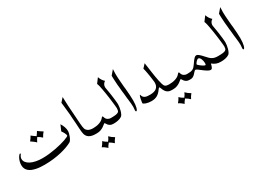

<svg xmlns="http://www.w3.org/2000/svg" viewBox="-19 -1547 3533 2584"><g transform="rotate(-30 1748.0 -255.0)"><path d="M731.9 -402.8Q752.4 -370.6 763.9 -338.1Q775.4 -305.7 775.4 -269.5Q775.4 -257.8 770 -237.1Q764.6 -216.3 756.1 -194.3Q747.6 -172.4 736.3 -154.1Q725.1 -135.7 713.4 -129.4Q684.1 -112.8 639.6 -96.2Q595.2 -79.6 539.3 -66.2Q483.4 -52.7 417 -44.4Q350.6 -36.1 276.4 -36.1Q244.1 -36.1 210.9 -38.6Q177.7 -41 147 -47.4Q116.2 -53.7 89.4 -64.5Q62.5 -75.2 42.7 -92Q22.9 -108.9 11.5 -132.3Q0 -155.8 0 -187Q0 -217.8 7.8 -244.6Q15.6 -271.5 26.1 -291.3Q36.6 -311 47.4 -322.3Q58.1 -333.5 64 -333.5Q70.3 -333.5 70.3 -326.7Q70.3 -322.8 67.4 -318.4Q54.7 -301.3 49.3 -288.1Q43.9 -274.9 43.9 -259.3Q43.9 -228.5 63.7 -203.9Q83.5 -179.2 117.7 -162.1Q151.9 -145 198 -136Q244.1 -127 296.4 -127Q347.2 -127 399.4 -132.8Q451.7 -138.7 500.5 -147.7Q549.3 -156.7 592 -168Q634.8 -179.2 666.7 -190.2Q698.7 -201.2 717 -210.7Q735.4 -220.2 735.4 -225.6Q735.4 -233.9 731.7 -244.9Q728 -255.9 721.9 -267.8Q715.8 -279.8 708.3 -291.7Q700.7 -303.7 693.4 -313.5ZM307.6 -472.2Q324.2 -458 339.8 -447.3Q355.5 -436.5 374.5 -424.3Q396.5 -453.1 411.1 -478.5L413.1 -482.9Q430.7 -468.8 448.7 -456.8Q466.8 -444.8 487.8 -432.1Q475.1 -418.5 463.1 -401.6Q451.2 -384.8 440.4 -363.3Q425.3 -377.4 409.4 -389.2Q393.6 -400.9 376.5 -409.7Q358.4 -388.7 338.9 -346.7Q334 -352.5 325 -360.4Q315.9 -368.2 305.2 -376.5Q294.4 -384.8 283.2 -392.6Q272 -400.4 262.7 -405.8Q276.9 -422.9 288.1 -439.7Q299.3 -456.5 307.6 -472.2Z M887.7 -646 940.9 -705.6Q940.9 -690.9 941.9 -669.7Q942.9 -648.4 943.8 -620.6L946.3 -564.9Q947.8 -534.2 949.5 -516.1Q951.2 -498 951.2 -492.7L965.3 -283.7Q967.8 -252 970.5 -230.7Q973.1 -209.5 977.8 -195.6Q982.4 -181.6 989.5 -172.6Q996.6 -163.6 1007.3 -156.2Q1022.5 -145.5 1043.5 -140.6Q1064.5 -135.7 1087.9 -135.7H1092.8Q1096.7 -135.7 1099.4 -132.1Q1102.1 -128.4 1103.8 -122.6Q1105.5 -116.7 1106.4 -109.1Q1107.4 -101.6 1107.4 -93.8Q1107.4 -77.6 1103.8 -64.5Q1100.1 -51.3 1092.8 -51.3H1078.1Q955.6 -51.3 933.6 -139.2Q926.8 -165.5 923.3 -226.1L917.5 -322.3L912.6 -385.3Q910.2 -415 909.7 -431.4Q909.2 -447.8 908.7 -450.2L896.5 -567.4Q895.5 -579.6 893.3 -598.9Q891.1 -618.2 887.7 -646Z M1207 58.6Q1224.1 75.7 1242.4 89.8Q1260.7 104 1282.7 116.2Q1268.6 133.3 1258.1 149.7Q1247.6 166 1238.8 184.6Q1223.1 170.4 1206.8 157.7Q1190.4 145 1172.9 136.2Q1161.1 150.4 1150.4 165Q1139.6 179.7 1132.8 196.3Q1115.7 182.1 1097.9 168Q1080.1 153.8 1058.1 144.5Q1071.8 127.9 1084.2 110.6Q1096.7 93.3 1106 74.2Q1118.2 87.9 1134.5 99.9Q1150.9 111.8 1169.4 121.6Q1181.6 107.4 1191.2 91.6Q1200.7 75.7 1207 58.6ZM1083 -51.3Q1075.7 -51.3 1072 -64.5Q1068.4 -77.6 1068.4 -93.5Q1068.4 -109.4 1072 -122.6Q1075.7 -135.7 1083 -135.7H1087.9Q1110.8 -135.7 1134.8 -138.9Q1158.7 -142.1 1180.7 -149.2Q1202.6 -156.2 1221.7 -167.7Q1240.7 -179.2 1253.9 -195.8Q1266.1 -210.9 1272.5 -210.9Q1276.9 -210.9 1279.3 -206.3Q1281.7 -201.7 1285.6 -188.5Q1290 -174.8 1298.1 -164.8Q1306.2 -154.8 1316.7 -148.2Q1327.1 -141.6 1338.9 -138.7Q1350.6 -135.7 1361.3 -135.7H1366.2Q1373.5 -135.7 1377.2 -122.6Q1380.9 -109.4 1380.9 -93.5Q1380.9 -77.6 1377.2 -64.5Q1373.5 -51.3 1366.2 -51.3H1351.6Q1322.3 -51.3 1304.9 -61.8Q1287.6 -72.3 1277.3 -85.2Q1267.1 -98.1 1261.5 -108.6Q1255.9 -119.1 1250.5 -119.1Q1247.1 -119.1 1235.6 -108.6Q1224.1 -98.1 1205.1 -85.2Q1186 -72.3 1159.2 -61.8Q1132.3 -51.3 1097.7 -51.3Z M1543.5 -608.4Q1522.9 -595.2 1512 -576.2Q1501 -557.1 1501 -533.7Q1501 -528.3 1502.4 -520Q1503.9 -511.7 1505.9 -500Q1512.7 -462.4 1516.8 -435.1Q1521 -407.7 1523.9 -386Q1526.9 -364.3 1529.1 -345.2Q1531.2 -326.2 1533.7 -305.7Q1534.2 -302.2 1534.9 -293.5Q1535.6 -284.7 1536.4 -275.4Q1537.1 -266.1 1537.6 -258.3Q1538.1 -250.5 1538.1 -248Q1538.1 -229.5 1534.4 -203.6Q1530.8 -177.7 1523.7 -152.8Q1516.6 -127.9 1506.3 -107.4Q1496.1 -86.9 1482.9 -79.6Q1472.2 -72.3 1458 -67.1Q1443.8 -62 1429 -58.3Q1414.1 -54.7 1398.9 -53Q1383.8 -51.3 1371.1 -51.3H1356.4Q1349.1 -51.3 1345.5 -64.5Q1341.8 -77.6 1341.8 -93.5Q1341.8 -109.4 1345.5 -122.6Q1349.1 -135.7 1356.4 -135.7H1361.3Q1409.7 -135.7 1436.8 -139.4Q1463.9 -143.1 1477.3 -151.9Q1490.7 -160.6 1493.9 -174.8Q1497.1 -189 1498 -209.5Q1497.6 -224.1 1494.6 -251Q1491.7 -277.8 1487.8 -311.3Q1483.9 -344.7 1478.8 -382.6Q1473.6 -420.4 1467.8 -456.8Q1461.9 -493.2 1456.1 -525.6Q1450.2 -558.1 1444.8 -581.1Q1442.4 -590.8 1439.2 -601.8Q1436 -612.8 1430.7 -625.5L1485.4 -699.2Q1503.4 -644 1543.5 -608.4Z M1655.8 -623.5 1714.8 -692.9Q1711.9 -654.8 1711.9 -614.7Q1712.4 -589.8 1713.9 -558.8Q1715.3 -527.8 1718.8 -489.7L1725.1 -412.6L1729.5 -376Q1734.9 -318.4 1737.5 -272.5Q1740.2 -226.6 1740.2 -191.4Q1740.2 -159.2 1737.3 -132.1Q1734.4 -105 1729.2 -85.2Q1724.1 -65.4 1717.5 -54.2Q1710.9 -43 1703.6 -43Q1699.7 -43 1696.8 -47.9Q1693.8 -52.7 1693.8 -60.1Q1693.8 -62 1694.6 -71Q1695.3 -80.1 1696 -90.3Q1696.8 -100.6 1697.3 -109.1Q1697.8 -117.7 1697.8 -118.7Q1697.8 -140.6 1695.1 -167.7Q1692.4 -194.8 1688.5 -228L1683.6 -265.1Q1682.6 -271 1682.4 -280Q1682.1 -289.1 1680.2 -301.8L1676.3 -341.3Q1674.3 -352.5 1673.1 -364Q1671.9 -375.5 1670.9 -388.2L1666.5 -436.5Q1664.6 -452.1 1663.8 -462.6Q1663.1 -473.1 1662.1 -479.5L1657.7 -552.2Q1656.2 -579.6 1656.2 -586.4L1655.8 -609.4Z M2072.8 -491.7 2124 -547.4Q2128.9 -517.6 2134 -480.2Q2139.2 -442.9 2144.8 -403.3Q2150.4 -363.8 2156.7 -324.5Q2163.1 -285.2 2170.2 -252Q2177.2 -218.8 2185.1 -193.6Q2192.9 -168.5 2201.2 -157.2Q2210.9 -145 2228 -140.4Q2245.1 -135.7 2272.5 -135.7H2277.3Q2284.7 -135.7 2288.3 -122.6Q2292 -109.4 2292 -93.5Q2292 -77.6 2288.3 -64.5Q2284.7 -51.3 2277.3 -51.3H2262.7Q2242.2 -51.3 2224.9 -55.4Q2207.5 -59.6 2192.9 -70.6Q2178.2 -81.5 2166.3 -100.1Q2154.3 -118.7 2144 -147.9Q2136.7 -167.5 2131.3 -167.5Q2125.5 -167.5 2111.8 -148.9Q2095.2 -125 2078.1 -107.9Q2061 -90.8 2041.7 -79.8Q2022.5 -68.8 1999.8 -63.7Q1977.1 -58.6 1949.2 -58.6Q1926.8 -58.6 1905 -62.3Q1883.3 -65.9 1866.2 -71.8Q1849.1 -77.6 1838.6 -84.7Q1828.1 -91.8 1828.1 -98.1Q1828.1 -101.6 1828.6 -103Q1836.9 -161.6 1844.5 -186.3Q1852.1 -210.9 1857.4 -210.9Q1859.9 -210.9 1860.4 -207.3Q1860.8 -203.6 1862.8 -197.8Q1868.7 -179.7 1879.2 -168.9Q1889.6 -158.2 1904.3 -152.3Q1918.9 -146.5 1937.5 -144.8Q1956.1 -143.1 1977.1 -143.1Q2112.3 -143.1 2112.3 -254.4Q2112.3 -258.8 2110.6 -274.2Q2108.9 -289.6 2106.2 -310.8Q2103.5 -332 2099.6 -357.4Q2095.7 -382.8 2091.3 -407.7Q2086.9 -432.6 2082.3 -454.8Q2077.6 -477.1 2072.8 -491.7Z M2391.6 58.6Q2408.7 75.7 2427 89.8Q2445.3 104 2467.3 116.2Q2453.1 133.3 2442.6 149.7Q2432.1 166 2423.3 184.6Q2407.7 170.4 2391.4 157.7Q2375 145 2357.4 136.2Q2345.7 150.4 2335 165Q2324.2 179.7 2317.4 196.3Q2300.3 182.1 2282.5 168Q2264.6 153.8 2242.7 144.5Q2256.3 127.9 2268.8 110.6Q2281.2 93.3 2290.5 74.2Q2302.7 87.9 2319.1 99.9Q2335.4 111.8 2354 121.6Q2366.2 107.4 2375.7 91.6Q2385.3 75.7 2391.6 58.6ZM2267.6 -51.3Q2260.3 -51.3 2256.6 -64.5Q2252.9 -77.6 2252.9 -93.5Q2252.9 -109.4 2256.6 -122.6Q2260.3 -135.7 2267.6 -135.7H2272.5Q2295.4 -135.7 2319.3 -138.9Q2343.3 -142.1 2365.2 -149.2Q2387.2 -156.2 2406.2 -167.7Q2425.3 -179.2 2438.5 -195.8Q2450.7 -210.9 2457 -210.9Q2461.4 -210.9 2463.9 -206.3Q2466.3 -201.7 2470.2 -188.5Q2474.6 -174.8 2482.7 -164.8Q2490.7 -154.8 2501.2 -148.2Q2511.7 -141.6 2523.4 -138.7Q2535.2 -135.7 2545.9 -135.7H2550.8Q2558.1 -135.7 2561.8 -122.6Q2565.4 -109.4 2565.4 -93.5Q2565.4 -77.6 2561.8 -64.5Q2558.1 -51.3 2550.8 -51.3H2536.1Q2506.8 -51.3 2489.5 -61.8Q2472.2 -72.3 2461.9 -85.2Q2451.7 -98.1 2446 -108.6Q2440.4 -119.1 2435.1 -119.1Q2431.6 -119.1 2420.2 -108.6Q2408.7 -98.1 2389.6 -85.2Q2370.6 -72.3 2343.8 -61.8Q2316.9 -51.3 2282.2 -51.3Z M2779.8 -242.2Q2772 -242.2 2762 -235.1Q2752 -228 2743.2 -218Q2734.4 -208 2728.3 -198Q2722.2 -188 2722.2 -182.1Q2722.2 -180.2 2727.8 -174.3Q2733.4 -168.5 2742.2 -160.9Q2751 -153.3 2762 -145.3Q2772.9 -137.2 2783.4 -130.6Q2793.9 -124 2803.2 -119.6Q2812.5 -115.2 2817.9 -115.2Q2829.1 -115.2 2829.1 -141.6Q2829.1 -159.2 2825.4 -177Q2821.8 -194.8 2815.4 -209.2Q2809.1 -223.6 2800 -232.9Q2791 -242.2 2779.8 -242.2ZM2541 -51.3Q2536.1 -51.8 2533 -58.1Q2529.8 -64.5 2528.1 -73.7Q2526.4 -83 2526.4 -94Q2526.4 -105 2528.1 -114.3Q2529.8 -123.5 2533 -129.6Q2536.1 -135.7 2541 -135.7H2545.9Q2576.7 -135.7 2597.7 -138.4Q2618.7 -141.1 2634.5 -148.9Q2650.4 -156.7 2663.1 -170.2Q2675.8 -183.6 2689.9 -204.6Q2707 -230 2720 -247.1Q2732.9 -264.2 2743.2 -274.4Q2753.4 -284.7 2761.7 -288.8Q2770 -293 2777.8 -293Q2785.6 -293 2794.9 -288.6Q2804.2 -284.2 2815.7 -274.9Q2827.1 -265.6 2841.6 -251Q2856 -236.3 2874.5 -215.3Q2893.6 -193.4 2909.9 -178.2Q2926.3 -163.1 2943.6 -153.6Q2960.9 -144 2981.4 -139.9Q3002 -135.7 3029.3 -135.7H3034.2Q3041.5 -135.7 3045.2 -122.6Q3048.8 -109.4 3048.8 -93.5Q3048.8 -77.6 3045.2 -64.5Q3041.5 -51.3 3034.2 -51.3H3019.5Q3001.5 -51.3 2985.6 -54Q2969.7 -56.6 2954.6 -62.3Q2939.5 -67.9 2924.8 -76.7Q2910.2 -85.4 2894.5 -98.1Q2887.7 -64.9 2877.9 -44.4Q2868.2 -23.9 2849.6 -23.9Q2841.8 -23.9 2831.5 -27.3Q2821.3 -30.8 2807.1 -38.8Q2793 -46.9 2773.9 -60.3Q2754.9 -73.7 2729 -93.8Q2715.3 -104.5 2706.1 -111.3Q2696.8 -118.2 2690.4 -122.1Q2684.1 -126 2679.7 -127.4Q2675.3 -128.9 2671.9 -128.9Q2665 -128.9 2658 -123Q2650.9 -117.2 2643.3 -108.6Q2635.7 -100.1 2627.2 -90.1Q2618.7 -80.1 2608.2 -71.5Q2597.7 -63 2584.7 -57.1Q2571.8 -51.3 2555.7 -51.3Z M3211.4 -608.4Q3190.9 -595.2 3179.9 -576.2Q3168.9 -557.1 3168.9 -533.7Q3168.9 -528.3 3170.4 -520Q3171.9 -511.7 3173.8 -500Q3180.7 -462.4 3184.8 -435.1Q3189 -407.7 3191.9 -386Q3194.8 -364.3 3197 -345.2Q3199.2 -326.2 3201.7 -305.7Q3202.1 -302.2 3202.9 -293.5Q3203.6 -284.7 3204.3 -275.4Q3205.1 -266.1 3205.6 -258.3Q3206.1 -250.5 3206.1 -248Q3206.1 -229.5 3202.4 -203.6Q3198.7 -177.7 3191.7 -152.8Q3184.6 -127.9 3174.3 -107.4Q3164.1 -86.9 3150.9 -79.6Q3140.1 -72.3 3126 -67.1Q3111.8 -62 3096.9 -58.3Q3082 -54.7 3066.9 -53Q3051.8 -51.3 3039.1 -51.3H3024.4Q3017.1 -51.3 3013.4 -64.5Q3009.8 -77.6 3009.8 -93.5Q3009.8 -109.4 3013.4 -122.6Q3017.1 -135.7 3024.4 -135.7H3029.3Q3077.6 -135.7 3104.7 -139.4Q3131.8 -143.1 3145.3 -151.9Q3158.7 -160.6 3161.9 -174.8Q3165 -189 3166 -209.5Q3165.5 -224.1 3162.6 -251Q3159.7 -277.8 3155.8 -311.3Q3151.9 -344.7 3146.7 -382.6Q3141.6 -420.4 3135.7 -456.8Q3129.9 -493.2 3124 -525.6Q3118.2 -558.1 3112.8 -581.1Q3110.4 -590.8 3107.2 -601.8Q3104 -612.8 3098.6 -625.5L3153.3 -699.2Q3171.4 -644 3211.4 -608.4Z M3323.7 -623.5 3382.8 -692.9Q3379.9 -654.8 3379.9 -614.7Q3380.4 -589.8 3381.8 -558.8Q3383.3 -527.8 3386.7 -489.7L3393.1 -412.6L3397.5 -376Q3402.8 -318.4 3405.5 -272.5Q3408.2 -226.6 3408.2 -191.4Q3408.2 -159.2 3405.3 -132.1Q3402.3 -105 3397.2 -85.2Q3392.1 -65.4 3385.5 -54.2Q3378.9 -43 3371.6 -43Q3367.7 -43 3364.7 -47.9Q3361.8 -52.7 3361.8 -60.1Q3361.8 -62 3362.5 -71Q3363.3 -80.1 3364 -90.3Q3364.7 -100.6 3365.2 -109.1Q3365.7 -117.7 3365.7 -118.7Q3365.7 -140.6 3363 -167.7Q3360.4 -194.8 3356.4 -228L3351.6 -265.1Q3350.6 -271 3350.3 -280Q3350.1 -289.1 3348.1 -301.8L3344.2 -341.3Q3342.3 -352.5 3341.1 -364Q3339.8 -375.5 3338.9 -388.2L3334.5 -436.5Q3332.5 -452.1 3331.8 -462.6Q3331.1 -473.1 3330.1 -479.5L3325.7 -552.2Q3324.2 -579.6 3324.2 -586.4L3323.7 -609.4Z"/></g></svg>

Font: XB Niloofar
Style: Regular
Weight: 400
Designer: Behnam
Foundry: Irmug
Version: Version 7.201 2008